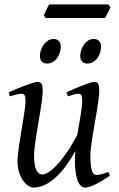

<svg xmlns="http://www.w3.org/2000/svg" viewBox="-20 -827 539 867"><path d="M476.1 -33.2Q436.5 -6.8 408.9 6.6Q381.3 20 362.8 20Q353.5 20 344.5 11.5Q335.4 2.9 328.9 -16.6Q322.3 -36.1 319.6 -67.6Q316.9 -99.1 320.3 -145Q300.3 -108.9 278.1 -78.6Q255.9 -48.3 231.9 -26.4Q208 -4.4 182.6 7.8Q157.2 20 130.9 20Q121.1 20 108.6 12.5Q96.2 4.9 85.2 -10.3Q74.2 -25.4 66.7 -47.9Q59.1 -70.3 59.1 -100.1Q59.1 -114.7 61.8 -137.2Q64.5 -159.7 68.4 -185.5Q72.3 -211.4 77.1 -239.3Q82 -267.1 85.9 -292.5Q89.8 -317.9 92.5 -338.6Q95.2 -359.4 95.2 -371.1Q95.2 -382.3 93.8 -388.9Q92.3 -395.5 89.6 -398.7Q86.9 -401.9 83.3 -402.8Q79.6 -403.8 75.2 -403.8Q70.8 -403.8 62.5 -402.1Q54.2 -400.4 45.9 -397.9Q36.1 -395.5 24.9 -392.1L19 -410.2Q39.6 -419.4 60.3 -428Q81.1 -436.5 98.6 -442.9Q116.2 -449.2 129.6 -453.1Q143.1 -457 148.9 -457Q163.1 -457 168 -447.8Q172.9 -438.5 172.9 -416Q172.9 -401.9 169.9 -378.9Q167 -356 162.6 -328.6Q158.2 -301.3 153.3 -272Q148.4 -242.7 144 -215.3Q139.6 -188 136.7 -165Q133.8 -142.1 133.8 -127.9Q133.8 -81.1 143.8 -60.1Q153.8 -39.1 171.9 -39.1Q181.6 -39.1 197.8 -48.6Q213.9 -58.1 234.4 -79.3Q254.9 -100.6 279.1 -134.8Q303.2 -168.9 329.1 -218.3Q332.5 -239.3 336.2 -260.5Q339.8 -281.7 343.3 -301.5Q346.7 -321.3 348.9 -339.1Q351.1 -356.9 351.1 -371.1Q351.1 -382.3 349.9 -388.9Q348.6 -395.5 346.2 -398.7Q343.8 -401.9 340.6 -402.8Q337.4 -403.8 333 -403.8Q328.6 -403.8 321 -402.1Q313.5 -400.4 305.7 -397.9Q296.9 -395.5 287.1 -392.1L279.8 -410.2Q300.3 -419.4 320.3 -428Q340.3 -436.5 357.2 -442.9Q374 -449.2 386.7 -453.1Q399.4 -457 405.8 -457Q419.4 -457 423.8 -447.8Q428.2 -438.5 428.2 -416Q428.2 -401.9 425.3 -379.2Q422.4 -356.4 418 -329.3Q413.6 -302.2 408.2 -272.7Q402.8 -243.2 398.4 -215.6Q394 -188 391.1 -164.1Q388.2 -140.1 388.2 -124Q388.2 -79.6 394.5 -58.3Q400.9 -37.1 413.1 -37.1Q425.8 -37.1 438.7 -40.3Q451.7 -43.5 469.2 -50.8ZM254.4 -616.2Q254.4 -602.5 250 -589.1Q245.6 -575.7 237.8 -564.7Q230 -553.7 218.5 -546.9Q207 -540 193.4 -540Q177.7 -540 168.9 -548.8Q160.2 -557.6 160.2 -574.2Q160.2 -587.4 164.8 -600.8Q169.4 -614.3 177.5 -625.5Q185.5 -636.7 197 -643.8Q208.5 -650.9 222.2 -650.9Q237.3 -650.9 245.8 -641.8Q254.4 -632.8 254.4 -616.2ZM436.5 -616.2Q436.5 -602.5 432.1 -589.1Q427.7 -575.7 419.7 -564.7Q411.6 -553.7 400.1 -546.9Q388.7 -540 374.5 -540Q359.4 -540 350.8 -548.8Q342.3 -557.6 342.3 -574.2Q342.3 -587.4 346.7 -600.8Q351.1 -614.3 358.9 -625.5Q366.7 -636.7 377.9 -643.8Q389.2 -650.9 403.3 -650.9Q418.5 -650.9 427.5 -641.8Q436.5 -632.8 436.5 -616.2ZM478.5 -794.9Q477.1 -789.6 473.9 -782.7Q470.7 -775.9 467 -769Q463.4 -762.2 460 -755.9Q456.5 -749.5 454.1 -745.6H186L178.2 -757.3Q180.2 -762.2 183.1 -768.8Q186 -775.4 189.2 -782.2Q192.4 -789.1 195.8 -795.7Q199.2 -802.2 202.1 -807.1H469.2Z"/></svg>

Font: Gentium Basic
Style: Italic
Weight: 400
Italic angle: -8°
Designer: J. Victor Gaultney and Annie Olsen
Foundry: SIL International
Version: Version 1.102; 2013; Maintenance release